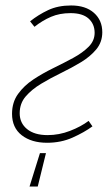

<svg xmlns="http://www.w3.org/2000/svg" viewBox="-20 -510 406 702"><path d="M88 172 126 50H148L118 172ZM152 12Q95 12 59.5 -15.5Q24 -43 24 -94Q24 -136 46 -166.5Q68 -197 102 -219.5Q136 -242 175 -261Q214 -280 248 -298.5Q282 -317 304 -339Q326 -361 326 -390Q326 -422 304 -442Q282 -462 238 -462Q198 -462 166.5 -448.5Q135 -435 106 -412L90 -432Q120 -456 156 -473Q192 -490 240 -490Q293 -490 323.5 -463Q354 -436 354 -392Q354 -356 332 -329.5Q310 -303 276 -282.5Q242 -262 203 -243Q164 -224 130 -203.5Q96 -183 74 -157.5Q52 -132 52 -96Q52 -60 79 -38Q106 -16 154 -16Q196 -16 236 -31.5Q276 -47 304 -68L318 -48Q288 -26 245.5 -7Q203 12 152 12Z"/></svg>

Font: Source Sans 3 VF
Style: Italic
Weight: 200
Italic angle: -11°
Designer: Paul D. Hunt
Foundry: Adobe Systems Incorporated
Version: Version 3.042;hotconv 1.0.118;makeotfexe 2.5.65603